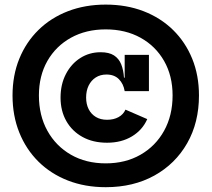

<svg xmlns="http://www.w3.org/2000/svg" viewBox="-20 -792 910 826"><path d="M434.9 -772.2Q524 -772.2 597.6 -743.8Q671.2 -715.3 724.5 -663.1Q777.8 -610.8 806.9 -539.3Q836 -467.8 836 -381.5Q836 -265 785.3 -176Q734.6 -87 644.2 -36.8Q553.8 13.3 435 13.3Q345.9 13.3 272.3 -15.3Q198.7 -44 145.4 -96.7Q92.1 -149.5 63 -221.9Q33.9 -294.3 33.9 -381.3Q33.9 -467.7 63 -539.2Q92.1 -610.7 145.4 -663Q198.7 -715.4 272.4 -743.8Q346.1 -772.2 434.9 -772.2ZM435 -89.2Q519.7 -89.2 584.6 -126.4Q649.5 -163.6 686 -229.5Q722.5 -295.4 722.5 -381.5Q722.5 -465.7 686 -529.7Q649.5 -593.7 584.6 -629.7Q519.7 -665.6 434.8 -665.6Q350.2 -665.6 285.3 -629.7Q220.4 -593.7 183.9 -529.8Q147.4 -465.8 147.4 -381.5Q147.4 -295.3 183.9 -229.4Q220.5 -163.5 285.3 -126.3Q350.1 -89.2 435 -89.2ZM440.6 -178Q379.9 -178 335 -202.8Q290.1 -227.5 265.3 -271.3Q240.5 -315 240.5 -372Q240.5 -429.3 263.5 -473.4Q286.4 -517.5 325.5 -542.4Q364.6 -567.3 413 -567.3Q449.1 -567.3 470.3 -553.7Q491.5 -540 501.4 -515.4Q511.2 -490.9 513.4 -458H529.4L516.4 -400Q511.2 -431.4 491.5 -451.4Q471.7 -471.4 438 -471.4Q411.6 -471.4 392 -458.8Q372.4 -446.2 361.4 -424Q350.5 -401.9 350.5 -372.5Q350.5 -344 361.3 -322.5Q372.2 -301 392.4 -288.8Q412.6 -276.7 440.6 -276.7Q469.3 -276.7 490 -288.2Q510.7 -299.7 519.8 -320.3L613.5 -279.6Q593 -232.8 547.8 -205.4Q502.5 -178 440.6 -178ZM516.4 -400V-556H620.7V-400Z"/></svg>

Font: Hepta Slab ExtraLight
Style: Regular
Weight: 200
Designer: Michael LaGattuta
Foundry: Michael LaGattuta
Version: Version 1.100